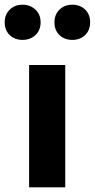

<svg xmlns="http://www.w3.org/2000/svg" viewBox="-63 -798 404 818"><path d="M215 -521H61V0H215ZM-43 -703Q-43 -669 -21.5 -648.5Q0 -628 33 -628Q66 -628 88 -648.5Q110 -669 110 -703Q110 -737 87.5 -757.5Q65 -778 33 -778Q0 -778 -21.5 -757Q-43 -736 -43 -703ZM169 -703Q169 -669 190.5 -648.5Q212 -628 245 -628Q278 -628 299.5 -648.5Q321 -669 321 -703Q321 -737 299.5 -757.5Q278 -778 245 -778Q212 -778 190.5 -757Q169 -736 169 -703Z"/></svg>

Font: Geom
Style: Bold
Weight: 700
Version: Version 1.102